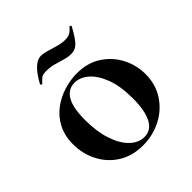

<svg xmlns="http://www.w3.org/2000/svg" viewBox="-160 -678 808 808"><g transform="rotate(-45 244.5 -274.0)"><path d="M237 13Q174 13 128 -16Q82 -45 57 -93.5Q32 -142 32 -198Q32 -250 52 -288Q72 -326 105 -350.5Q138 -375 177 -387Q216 -399 254 -399Q318 -399 363.5 -369Q409 -339 433 -292Q457 -245 457 -192Q457 -131 426.5 -84.5Q396 -38 346 -12.5Q296 13 237 13ZM267 -8Q307 -8 327 -47Q347 -86 347 -157Q347 -230 328.5 -279Q310 -328 281 -353Q252 -378 220 -378Q181 -378 160.5 -343Q140 -308 140 -235Q140 -167 157 -115.5Q174 -64 203 -36Q232 -8 267 -8ZM321 -533Q338 -533 348.5 -539Q359 -545 372 -560Q374 -562 377.5 -559Q381 -556 379 -553Q352 -504 335.5 -488.5Q319 -473 296 -473Q278 -473 257.5 -479Q237 -485 215.5 -491Q194 -497 171 -497Q149 -497 140.5 -490Q132 -483 120 -470Q118 -469 114.5 -472Q111 -475 113 -477Q121 -492 134 -511Q147 -530 164 -544Q181 -558 200 -558Q214 -558 234 -552Q254 -546 277 -539.5Q300 -533 321 -533Z"/></g></svg>

Font: Cormorant Garamond Light
Style: Regular
Weight: 300
Designer: Christian Thalmann (Catharsis Fonts)
Foundry: Catharsis Fonts
Version: Version 4.001